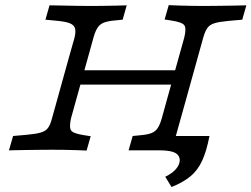

<svg xmlns="http://www.w3.org/2000/svg" viewBox="-20 -592 990 756"><path d="M252.4 -369.4 273.4 -443.5Q279 -466.9 275.4 -480.2Q271.8 -493.5 254.8 -500.4Q237.9 -507.3 200.8 -510.5L158.9 -514.5L175 -571Q192.7 -571 221.8 -570.2Q250.8 -569.4 283.9 -569Q316.9 -568.5 345.2 -568.5H346Q366.9 -568.5 389.9 -569Q412.9 -569.4 435.5 -569.8Q458.1 -570.2 479 -571L462.9 -514.5L430.6 -511.3Q404 -508.9 388.7 -502.8Q373.4 -496.8 364.5 -483.5Q355.6 -470.2 348.4 -445.2L327.4 -369.4ZM187.1 -2.4Q162.1 -2.4 131.9 -2Q101.6 -1.6 71.4 -1.2Q41.1 -0.8 15.3 0L31.5 -56.5L85.5 -61.3Q121.8 -64.5 140.7 -70.2Q159.7 -75.8 169 -88.3Q178.2 -100.8 184.7 -125.8L252.4 -369.4H327.4L259.7 -126.6Q251.6 -90.3 260.1 -78.2Q268.5 -66.1 311.3 -59.7L337.1 -55.6L321 0.8Q305.6 0 281.9 -0.8Q258.1 -1.6 232.7 -2Q207.3 -2.4 184.7 -2.4H187.1ZM258.1 -258.9 275 -315.3H707.3L690.3 -258.9ZM637.9 -201.6 705.6 -444.4Q714.5 -480.6 705.6 -492.7Q696.8 -504.8 654 -511.3L628.2 -515.3L644.4 -571.8Q660.5 -571 683.9 -570.2Q707.3 -569.4 733.1 -569Q758.9 -568.5 780.6 -568.5H778.2Q804 -568.5 834.3 -569Q864.5 -569.4 894.8 -569.8Q925 -570.2 950 -571L933.9 -514.5L879.8 -509.7Q844.4 -506.5 825.4 -500.8Q806.5 -495.2 797.2 -482.7Q787.9 -470.2 780.6 -445.2L712.9 -201.6ZM619.4 -2.4Q598.4 -2.4 575.8 -2Q553.2 -1.6 530.2 -1.2Q507.3 -0.8 486.3 0L502.4 -56.5L534.7 -59.7Q561.3 -62.1 576.6 -68.1Q591.9 -74.2 600.8 -87.5Q609.7 -100.8 616.9 -125.8L637.9 -201.6H712.9L656.5 0L619.4 -2.4ZM486.3 0 573.4 -57.3 658.9 -81.5 671 -57.3 662.9 -56.5H804.8Q793.5 2.4 776.2 40.3Q758.9 78.2 730.2 102Q701.6 125.8 655.6 144.4L630.6 104Q658.9 90.3 673.4 73Q687.9 55.6 687.9 37.9Q687.1 19.4 670.2 10.1Q653.2 0.8 613.7 0Z"/></svg>

Font: Playfair 5pt SemiExpanded Light
Style: Italic
Weight: 300
Width: 6
Italic angle: -15.6°
Designer: Claus Eggers Sørensen
Foundry: Claus Eggers Sørensen
Version: Version 2.203